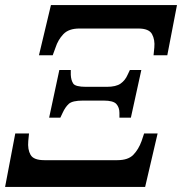

<svg xmlns="http://www.w3.org/2000/svg" viewBox="-51 -734 715 754"><path d="M102 -517 149 -714H644L606 -517H552L555 -547Q558 -578 546 -600Q534 -622 492 -622H261Q219 -622 198 -600Q177 -578 167 -547L156 -517ZM142 -272 182 -459H227V-440Q228 -419 236.5 -406Q245 -393 287 -393H368Q405 -393 423 -406Q441 -419 450 -440L459 -459H504L463 -272H418V-291Q418 -312 406 -325.5Q394 -339 356 -339H275Q233 -339 219 -326Q205 -313 195 -291L186 -272ZM-31 0 9 -210H63L60 -180Q57 -147 69 -126Q81 -105 123 -105H410Q452 -105 472.5 -126Q493 -147 505 -180L515 -210H568L519 0Z"/></svg>

Font: Noto Serif SemiCondensed SemiBold
Style: Italic
Weight: 600
Width: 4
Italic angle: -12°
Designer: Monotype Design Team
Foundry: Monotype Imaging Inc.
Version: Version 2.014; ttfautohint (v1.8.4.7-5d5b)